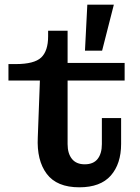

<svg xmlns="http://www.w3.org/2000/svg" viewBox="-20 -786 598 818"><path d="M342 -570 352 -766H465L415 -570ZM318 12Q222 12 179 -45.5Q136 -103 141 -201L150 -443H16V-513H47Q126 -513 155.5 -541Q185 -569 185 -631V-655H268V-518H511V-443H268V-172Q268 -132 286.5 -109Q305 -86 341 -86Q378 -86 396 -109Q414 -132 414 -172V-283H496V-173Q496 -88 452 -38Q408 12 318 12Z"/></svg>

Font: Montagu Slab 16pt Medium
Style: Regular
Weight: 500
Designer: Florian Karsten
Foundry: Florian Karsten
Version: Version 1.000; ttfautohint (v1.8.3)